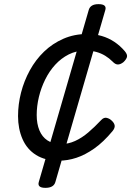

<svg xmlns="http://www.w3.org/2000/svg" viewBox="-20 -756 633 926"><path d="M263 19Q198 19 154 -8.5Q110 -36 88.5 -85.5Q67 -135 67 -196Q67 -253 81.5 -309.5Q96 -366 124 -417Q152 -468 192.5 -507Q233 -546 285.5 -569Q338 -592 400 -592Q438 -592 470.5 -582.5Q503 -573 531 -554.5Q559 -536 582 -509Q596 -492 592 -480Q588 -468 575 -456Q561 -445 548.5 -445Q536 -445 523 -459Q507 -475 487.5 -487Q468 -499 444.5 -505.5Q421 -512 392 -512Q348 -512 311.5 -493.5Q275 -475 246.5 -444Q218 -413 198 -372.5Q178 -332 167.5 -288Q157 -244 157 -201Q157 -159 170 -127.5Q183 -96 208.5 -79Q234 -62 273 -61Q309 -61 342 -76Q375 -91 406 -117.5Q437 -144 468 -177Q481 -191 495 -187.5Q509 -184 519 -174Q531 -163 533 -151Q535 -139 523 -124Q479 -71 435 -40Q391 -9 348.5 5Q306 19 263 19ZM199 150Q159 150 167 122L408 -708Q416 -736 455 -736Q496 -736 488 -708L247 122Q239 150 199 150Z"/></svg>

Font: Playwrite AU QLD
Style: Regular
Weight: 400
Designer: Veronika Burian, José Scaglione
Foundry: TypeTogether
Version: Version 1.002